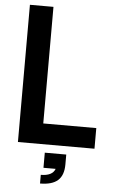

<svg xmlns="http://www.w3.org/2000/svg" viewBox="-64 -822 640 1087"><g transform="rotate(5 255.5 -278.5)"><path d="M496.1 0H61V-779.8H194.8V-117.2H496.1ZM339.8 46.9V103Q339.8 165 306.9 194.1Q273.9 223.1 206.1 223.1V173.8Q272 173.8 287.1 132.8H217.8V46.9Z"/></g></svg>

Font: Cooper Hewitt
Style: Semibold
Weight: 709
Designer: Village Type and Design LLC
Foundry: Cooper Hewitt Smithsonian Design Museum
Version: 1.000